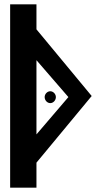

<svg xmlns="http://www.w3.org/2000/svg" viewBox="-20 -880 469 890"><path d="M149 -860H27V-10H149V-126L405 -435L149 -744ZM297 -430 149 -257V-601ZM213 -402C227 -402 239 -415 239 -430C239 -444 227 -457 213 -457C199 -457 187 -444 187 -430C187 -415 199 -402 213 -402Z"/></svg>

Font: Ny Stormning
Style: Fi
Weight: 300
Designer: Robert Jablonski, Mew Too
Foundry: Cannot Into Space Fonts
Version: Version 0.90